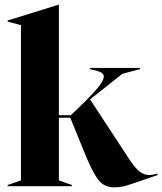

<svg xmlns="http://www.w3.org/2000/svg" viewBox="-20 -800 697 825"><path d="M353 -120 282 -294H233V-25L289 -5V0H13V-5L70 -25V-692L13 -707V-712L232 -780H233V-305H284L321 -340Q378 -395 402 -425Q426 -455 426 -471Q426 -482 414.5 -488.5Q403 -495 378 -500L367 -503V-508H582V-503L506 -483L367 -373L538 -112Q563 -75 581.5 -61.5Q600 -48 621 -48Q632 -48 642.5 -50.5Q653 -53 657 -54V-48L588 -24Q542 -8 519.5 -1.5Q497 5 471 5Q431 5 407 -22Q383 -49 353 -120Z"/></svg>

Font: Nyght Serif Bold
Style: Regular
Weight: 700
Designer: Maksym Kobuzan
Version: Version 0.410